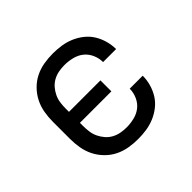

<svg xmlns="http://www.w3.org/2000/svg" viewBox="-133 -698 867 867"><g transform="rotate(-45 300.0 -265.0)"><path d="M298 8Q268 8 239 3Q210 -2 184 -15Q158 -28 137 -49.5Q116 -71 103 -97Q90 -123 85 -152Q80 -181 80 -210V-320Q80 -349 85 -378Q90 -407 103 -433Q116 -459 137 -480.5Q158 -502 184 -515Q210 -528 239 -533Q268 -538 298 -538Q325 -538 351.5 -534Q378 -530 403 -519.5Q428 -509 449.5 -492Q471 -475 485 -452.5Q499 -430 506.5 -403.5Q514 -377 514 -350Q514 -350 514 -350Q514 -350 514 -350H431Q431 -350 431 -350Q431 -350 431 -350Q431 -375 420.5 -398.5Q410 -422 391 -437Q372 -452 347 -458Q322 -464 298 -464Q279 -464 260.5 -460.5Q242 -457 225.5 -448Q209 -439 196.5 -424.5Q184 -410 176 -393Q168 -376 165.5 -357.5Q163 -339 163 -320V-300H364V-230H163V-210Q163 -191 165.5 -172.5Q168 -154 176 -137Q184 -120 196.5 -105.5Q209 -91 225.5 -82Q242 -73 260.5 -69.5Q279 -66 298 -66Q322 -66 347 -72Q372 -78 391 -93Q410 -108 420.5 -131.5Q431 -155 431 -180Q431 -180 431 -180Q431 -180 431 -180H514Q514 -180 514 -180Q514 -180 514 -180Q514 -153 506.5 -126.5Q499 -100 485 -77.5Q471 -55 449.5 -38Q428 -21 403 -10.5Q378 0 351.5 4Q325 8 298 8Z"/></g></svg>

Font: Iosevka Mono
Style: Regular
Weight: 400
Designer: Belleve Invis
Foundry: Belleve Invis
Version: Version 11.1.1